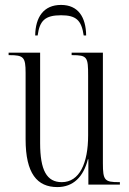

<svg xmlns="http://www.w3.org/2000/svg" viewBox="-20 -750 526 780"><path d="M123 -606H133C141 -666 163 -688 228 -688C289 -688 311 -668 320 -606H330C329 -680 298 -730 228 -730C157 -730 124 -680 123 -606ZM213 10C277 10 319 -31 337 -103H339V0H467V-10H464C405 -10 398 -17 398 -87V-536H271V-526H273C335 -526 338 -518 338 -442V-200C338 -87 303 -10 231 -10C170 -10 143 -58 143 -169V-536H15V-526H18C76 -526 84 -518 84 -454V-184C84 -45 131 10 213 10Z"/></svg>

Font: Noto Serif Display ExtraCondensed Light
Style: Regular
Weight: 300
Width: 2
Designer: Monotype Design Team
Foundry: Monotype Imaging Inc.
Version: Version 2.009